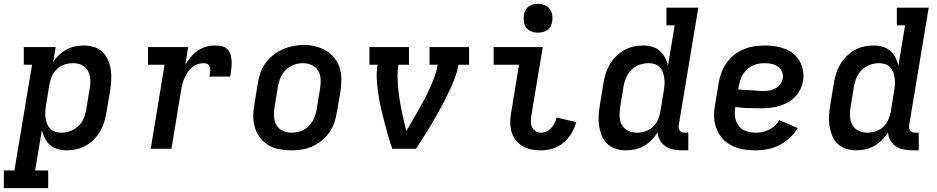

<svg xmlns="http://www.w3.org/2000/svg" viewBox="-61 -775 4881 1000"><path d="M-41 205V113H14L106 -438H63V-530H229L216 -451Q229 -472 247 -489Q265 -506 286.5 -517.5Q308 -529 331 -533.5Q354 -538 377 -538Q405 -538 431 -529.5Q457 -521 475 -502.5Q493 -484 503 -459.5Q513 -435 516.5 -408.5Q520 -382 518 -354Q516 -326 512 -298L493 -188Q489 -163 481.5 -138.5Q474 -114 460.5 -91Q447 -68 428 -48.5Q409 -29 385.5 -16Q362 -3 336.5 2.5Q311 8 286 8Q262 8 239.5 1.5Q217 -5 200 -19.5Q183 -34 172.5 -54.5Q162 -75 157 -97L122 113H190V205ZM258 -84Q274 -84 289.5 -87.5Q305 -91 319.5 -98.5Q334 -106 346 -117.5Q358 -129 367 -143Q376 -157 380.5 -172.5Q385 -188 388 -203L406 -313Q409 -329 409.5 -345.5Q410 -362 407 -377Q404 -392 397 -405.5Q390 -419 378 -428.5Q366 -438 351 -442Q336 -446 319 -446Q319 -446 319 -446Q319 -446 319 -446Q297 -446 275.5 -439Q254 -432 237 -417Q220 -402 210.5 -381Q201 -360 197 -339L179 -229Q176 -212 175 -195.5Q174 -179 176 -163Q178 -147 183.5 -132Q189 -117 199.5 -105.5Q210 -94 225.5 -89Q241 -84 258 -84Z M724 0 796 -438H710V-530H919L904 -437Q916 -458 932 -477.5Q948 -497 968.5 -511Q989 -525 1012 -531.5Q1035 -538 1059 -538Q1077 -538 1095 -534Q1113 -530 1125 -517Q1137 -504 1141 -486.5Q1145 -469 1145.5 -450.5Q1146 -432 1143.5 -413.5Q1141 -395 1138 -376H1030Q1031 -384 1032.5 -392Q1034 -400 1034 -407.5Q1034 -415 1032.5 -422.5Q1031 -430 1026.5 -436Q1022 -442 1014.5 -444Q1007 -446 999 -446Q983 -446 966.5 -440Q950 -434 937 -422.5Q924 -411 915 -396.5Q906 -382 899 -366.5Q892 -351 888 -335Q884 -319 882 -303L832 0Z M1454 8Q1423 8 1392.5 2Q1362 -4 1337 -19Q1312 -34 1294 -57.5Q1276 -81 1267 -109.5Q1258 -138 1258 -169.5Q1258 -201 1264 -232L1282 -342Q1286 -369 1295.5 -396Q1305 -423 1322 -446.5Q1339 -470 1362.5 -488.5Q1386 -507 1412.5 -518.5Q1439 -530 1466 -535.5Q1493 -541 1521 -541Q1553 -541 1582.5 -533.5Q1612 -526 1637.5 -511Q1663 -496 1681.5 -472.5Q1700 -449 1708.5 -420.5Q1717 -392 1717 -360.5Q1717 -329 1712 -298L1693 -188Q1689 -161 1679.5 -134Q1670 -107 1653 -83.5Q1636 -60 1613 -41.5Q1590 -23 1563.5 -11.5Q1537 0 1509 4Q1481 8 1454 8ZM1456 -84Q1472 -84 1488 -87Q1504 -90 1518.5 -97.5Q1533 -105 1545.5 -117Q1558 -129 1566.5 -143Q1575 -157 1580 -172Q1585 -187 1588 -203L1606 -313Q1610 -338 1609 -362.5Q1608 -387 1596.5 -406.5Q1585 -426 1563 -436Q1541 -446 1517 -446Q1501 -446 1485.5 -442.5Q1470 -439 1455.5 -431.5Q1441 -424 1429 -412.5Q1417 -401 1408.5 -387Q1400 -373 1395 -357.5Q1390 -342 1387 -327L1369 -217Q1365 -193 1366 -168.5Q1367 -144 1378 -124.5Q1389 -105 1410.5 -94.5Q1432 -84 1456 -84Q1456 -84 1456 -84Q1456 -84 1456 -84Z M1982 0Q1970 -35 1960 -70Q1950 -105 1940.5 -141Q1931 -177 1923 -213Q1915 -249 1909.5 -286Q1904 -323 1901.5 -361Q1899 -399 1906 -438H1863V-530H2069V-438H2014Q2009 -408 2009.5 -378.5Q2010 -349 2012.5 -320Q2015 -291 2019.5 -262Q2024 -233 2029.5 -205Q2035 -177 2041.5 -149Q2048 -121 2055 -93Q2072 -121 2088.5 -149Q2105 -177 2120.5 -205Q2136 -233 2151 -261.5Q2166 -290 2179 -319Q2192 -348 2203 -377.5Q2214 -407 2219 -438H2176V-530H2382V-438H2327Q2320 -399 2305 -361Q2290 -323 2272 -286Q2254 -249 2234.5 -213Q2215 -177 2194 -141Q2173 -105 2150.5 -70Q2128 -35 2106 0Z M2758 8Q2732 8 2707.5 3.5Q2683 -1 2662 -13Q2641 -25 2626 -44Q2611 -63 2604 -86Q2597 -109 2596.5 -134.5Q2596 -160 2601 -186L2642 -438H2510V-530H2766L2706 -171Q2704 -155 2704 -140Q2704 -125 2710.5 -112Q2717 -99 2729.5 -91.5Q2742 -84 2758 -84Q2772 -84 2786 -90.5Q2800 -97 2810.5 -109Q2821 -121 2827.5 -134.5Q2834 -148 2838 -163L2941 -139Q2932 -109 2915.5 -81Q2899 -53 2874 -32Q2849 -11 2818.5 -1.5Q2788 8 2758 8ZM2741 -605Q2723 -605 2706.5 -611.5Q2690 -618 2680 -631.5Q2670 -645 2667.5 -662.5Q2665 -680 2668 -698Q2670 -711 2676 -722.5Q2682 -734 2693 -741.5Q2704 -749 2716.5 -752Q2729 -755 2741 -755Q2759 -755 2775.5 -748.5Q2792 -742 2802 -728.5Q2812 -715 2815 -697.5Q2818 -680 2815 -662Q2813 -649 2806.5 -637.5Q2800 -626 2789.5 -618.5Q2779 -611 2766.5 -608Q2754 -605 2741 -605Z M3198 8Q3170 8 3144.5 -0.5Q3119 -9 3100.5 -27.5Q3082 -46 3072.5 -70.5Q3063 -95 3059 -121.5Q3055 -148 3057 -176Q3059 -204 3064 -232L3082 -342Q3086 -367 3093.5 -391.5Q3101 -416 3114.5 -439Q3128 -462 3147.5 -481.5Q3167 -501 3190 -514Q3213 -527 3238.5 -532.5Q3264 -538 3289 -538Q3313 -538 3335.5 -531.5Q3358 -525 3375 -510.5Q3392 -496 3402.5 -475.5Q3413 -455 3418 -433L3453 -643H3410V-735H3576L3474 -122Q3473 -114 3474 -107Q3475 -100 3479.5 -94.5Q3484 -89 3491 -86.5Q3498 -84 3506 -84H3524V8H3491Q3468 8 3445.5 3.5Q3423 -1 3405 -13Q3387 -25 3376 -44.5Q3365 -64 3364 -86Q3351 -64 3332.5 -45.5Q3314 -27 3292 -14.5Q3270 -2 3246 3Q3222 8 3198 8ZM3256 -84Q3278 -84 3299.5 -91Q3321 -98 3338 -113Q3355 -128 3364.5 -149Q3374 -170 3378 -191L3396 -301Q3399 -318 3400 -334.5Q3401 -351 3399 -367Q3397 -383 3391.5 -398Q3386 -413 3375.5 -424.5Q3365 -436 3349.5 -441Q3334 -446 3317 -446Q3302 -446 3286 -442.5Q3270 -439 3255.5 -431.5Q3241 -424 3229 -412.5Q3217 -401 3208.5 -387Q3200 -373 3195 -357.5Q3190 -342 3187 -327L3169 -217Q3165 -193 3166 -168.5Q3167 -144 3178 -124.5Q3189 -105 3210 -94.5Q3231 -84 3256 -84Q3256 -84 3256 -84Q3256 -84 3256 -84Z M3875 8Q3850 8 3826 5.5Q3802 3 3779.5 -4.5Q3757 -12 3737.5 -24Q3718 -36 3702.5 -53Q3687 -70 3677 -91Q3667 -112 3662 -135Q3657 -158 3658 -183Q3659 -208 3664 -232L3682 -342Q3686 -369 3696 -396Q3706 -423 3723 -447Q3740 -471 3763.5 -489.5Q3787 -508 3813.5 -519Q3840 -530 3868 -534Q3896 -538 3923 -538Q3950 -538 3977 -534Q4004 -530 4028 -520.5Q4052 -511 4072 -494.5Q4092 -478 4104.5 -455.5Q4117 -433 4121.5 -406Q4126 -379 4121 -352Q4117 -329 4106 -307Q4095 -285 4077.5 -268Q4060 -251 4038 -239.5Q4016 -228 3993 -221.5Q3970 -215 3947 -213Q3924 -211 3901 -211Q3868 -211 3834.5 -212Q3801 -213 3769 -218V-217Q3766 -200 3766 -182.5Q3766 -165 3771 -149Q3776 -133 3786 -120Q3796 -107 3810 -99Q3824 -91 3841 -87.5Q3858 -84 3875 -84Q3892 -84 3910 -87.5Q3928 -91 3944.5 -99.5Q3961 -108 3975 -121Q3989 -134 3998 -149L4094 -108Q4077 -80 4052 -57Q4027 -34 3998 -19Q3969 -4 3937.5 2Q3906 8 3875 8ZM3916 -301Q3932 -301 3948 -304Q3964 -307 3978.5 -315Q3993 -323 4003 -337Q4013 -351 4016 -367Q4019 -385 4012 -401.5Q4005 -418 3991 -428Q3977 -438 3959 -442Q3941 -446 3923 -446Q3907 -446 3891 -443.5Q3875 -441 3859.5 -433.5Q3844 -426 3831 -414.5Q3818 -403 3809 -388.5Q3800 -374 3795 -358.5Q3790 -343 3787 -327L3784 -310Q3800 -307 3817 -306.5Q3834 -306 3850.5 -305Q3867 -304 3883 -302.5Q3899 -301 3916 -301Z M4398 8Q4370 8 4344.5 -0.5Q4319 -9 4300.5 -27.5Q4282 -46 4272.5 -70.5Q4263 -95 4259 -121.5Q4255 -148 4257 -176Q4259 -204 4264 -232L4282 -342Q4286 -367 4293.5 -391.5Q4301 -416 4314.5 -439Q4328 -462 4347.5 -481.5Q4367 -501 4390 -514Q4413 -527 4438.5 -532.5Q4464 -538 4489 -538Q4513 -538 4535.5 -531.5Q4558 -525 4575 -510.5Q4592 -496 4602.5 -475.5Q4613 -455 4618 -433L4653 -643H4610V-735H4776L4674 -122Q4673 -114 4674 -107Q4675 -100 4679.5 -94.5Q4684 -89 4691 -86.5Q4698 -84 4706 -84H4724V8H4691Q4668 8 4645.5 3.5Q4623 -1 4605 -13Q4587 -25 4576 -44.5Q4565 -64 4564 -86Q4551 -64 4532.5 -45.5Q4514 -27 4492 -14.5Q4470 -2 4446 3Q4422 8 4398 8ZM4456 -84Q4478 -84 4499.5 -91Q4521 -98 4538 -113Q4555 -128 4564.5 -149Q4574 -170 4578 -191L4596 -301Q4599 -318 4600 -334.5Q4601 -351 4599 -367Q4597 -383 4591.5 -398Q4586 -413 4575.5 -424.5Q4565 -436 4549.5 -441Q4534 -446 4517 -446Q4502 -446 4486 -442.5Q4470 -439 4455.5 -431.5Q4441 -424 4429 -412.5Q4417 -401 4408.5 -387Q4400 -373 4395 -357.5Q4390 -342 4387 -327L4369 -217Q4365 -193 4366 -168.5Q4367 -144 4378 -124.5Q4389 -105 4410 -94.5Q4431 -84 4456 -84Q4456 -84 4456 -84Q4456 -84 4456 -84Z"/></svg>

Font: Iosevka Curly Slab SmBdEx
Style: Italic
Weight: 600
Width: 7
Italic angle: -9°
Monospace: yes
Designer: Belleve Invis
Foundry: Belleve Invis
Version: Version 11.1.0; ttfautohint (v1.8.3)